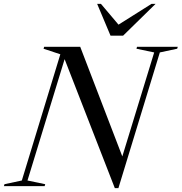

<svg xmlns="http://www.w3.org/2000/svg" viewBox="-57 -955 932 985"><path d="M763 -686 550.5 10H532L274.5 -651.5L84 -29L175 -10L172 0H-37L-34 -10L55 -29L252.5 -676.5L166.5 -705L169.5 -715H354.5L570.5 -152.5L734 -686L643 -705L646 -715H855L852 -705ZM741 -935 574.5 -772H510L441.5 -935H461L551 -828.5L720 -935Z"/></svg>

Font: Newsreader 72pt
Style: Italic
Weight: 400
Italic angle: -17°
Designer: Hugues Gentile
Foundry: Production Type
Version: Version 1.003; ttfautohint (v1.8.3)